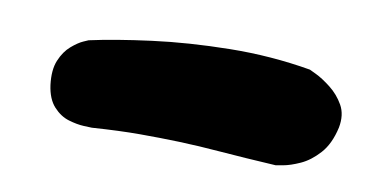

<svg xmlns="http://www.w3.org/2000/svg" viewBox="-34 -223 592 303"><g transform="rotate(10 262.0 -72.0)"><path d="M122 4Q120 4 109 3.5Q98 3 84.5 -1Q71 -5 60 -17Q49 -29 46 -51Q43 -75 49.5 -90.5Q56 -106 66.5 -115Q77 -124 85 -127.5Q93 -131 93 -131Q134 -140 191.5 -147.5Q249 -155 315 -156Q381 -157 445 -146Q445 -146 455.5 -141Q466 -136 479.5 -125.5Q493 -115 501.5 -100Q510 -85 506 -64Q500 -37 486 -21.5Q472 -6 456.5 1Q441 8 429.5 10Q418 12 418 12Q366 9 329 6Q292 3 261.5 2Q231 1 198.5 1Q166 1 122 4Z"/></g></svg>

Font: Sour Gummy Black
Style: Italic
Weight: 900
Italic angle: -11.3°
Designer: Stefie Justprince
Foundry: Eifetstype
Version: Version 1.000